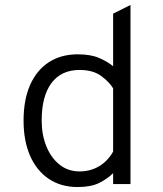

<svg xmlns="http://www.w3.org/2000/svg" viewBox="-20 -742 656 774"><path d="M293 12Q225.5 12 176.5 -21Q127.5 -54 101.2 -114.2Q75 -174.5 75 -256Q75 -340 101.5 -399.8Q128 -459.5 177 -491.2Q226 -523 293 -523Q345.5 -523 379.2 -508.5Q413 -494 436 -475V-687L506 -722V0H436V-44Q413 -21 379.8 -4.5Q346.5 12 293 12ZM301 -51Q344.5 -51 379.8 -72Q415 -93 436 -131V-386Q420.5 -411.5 387.8 -435.8Q355 -460 301 -460Q227 -460 187.5 -407.2Q148 -354.5 148 -256Q148 -199 166.8 -152.5Q185.5 -106 219.8 -78.5Q254 -51 301 -51Z"/></svg>

Font: Overpass Mono Light
Style: Regular
Weight: 300
Monospace: yes
Designer: Delve Withrington, Dave Bailey
Foundry: Delve Fonts LLC
Version: Version 4.000